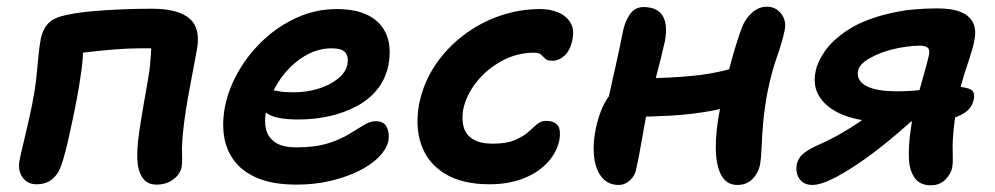

<svg xmlns="http://www.w3.org/2000/svg" viewBox="-20 -540 2965 572"><path d="M446 10Q418 10 404 -11.5Q390 -33 389 -67Q388 -97 393.5 -137.5Q399 -178 406.5 -220.5Q414 -263 420.5 -300.5Q427 -338 428 -360Q430 -380 430.5 -395.5Q431 -411 429 -432L455 -396H395Q361 -396 318 -392.5Q275 -389 235 -384Q195 -379 168 -372L225 -451Q231 -394 223.5 -337Q216 -280 203 -215Q197 -186 190 -153.5Q183 -121 175.5 -91Q168 -61 160 -41Q152 -19 134 -5Q116 9 89 9Q61 9 46.5 -12.5Q32 -34 39 -66Q43 -86 50 -114.5Q57 -143 64 -174Q71 -205 76 -230Q85 -276 88.5 -310.5Q92 -345 94.5 -373Q97 -401 102 -427Q108 -453 122.5 -469Q137 -485 164 -492Q198 -501 244 -505.5Q290 -510 339 -512Q388 -514 432 -514Q512 -514 545.5 -484Q579 -454 566 -389Q562 -366 555 -330Q548 -294 540.5 -252.5Q533 -211 528 -171Q523 -131 522 -100Q522 -87 522.5 -70.5Q523 -54 521 -41Q516 -20 495.5 -5Q475 10 446 10Z M864 10Q795 10 749.5 -8.5Q704 -27 679 -59.5Q654 -92 647.5 -134.5Q641 -177 651 -226Q662 -278 691.5 -329Q721 -380 765.5 -421.5Q810 -463 865.5 -488Q921 -513 984 -513Q1041 -513 1078.5 -493.5Q1116 -474 1131.5 -436.5Q1147 -399 1137 -345Q1128 -303 1103 -272.5Q1078 -242 1040.5 -222.5Q1003 -203 959.5 -193.5Q916 -184 869 -184Q800 -184 774.5 -203Q749 -222 753 -244Q755 -258 763 -264.5Q771 -271 786 -271Q797 -271 812 -268Q827 -265 855 -265Q893 -265 927.5 -275.5Q962 -286 986 -305Q1010 -324 1015 -348Q1019 -372 1008.5 -384Q998 -396 968 -396Q934 -396 902.5 -381Q871 -366 844.5 -339.5Q818 -313 799 -278.5Q780 -244 772 -205Q767 -177 773 -153.5Q779 -130 800.5 -115.5Q822 -101 863 -101Q918 -101 955.5 -112.5Q993 -124 1019 -140Q1045 -156 1064 -167.5Q1083 -179 1099 -179Q1124 -179 1132.5 -161Q1141 -143 1137 -119Q1131 -95 1108.5 -72Q1086 -49 1048.5 -30.5Q1011 -12 964 -1Q917 10 864 10Z M1439 9Q1357 9 1305.5 -22.5Q1254 -54 1235 -109Q1216 -164 1229 -232Q1242 -294 1276 -345Q1310 -396 1359.5 -434Q1409 -472 1468 -492.5Q1527 -513 1589 -513Q1619 -513 1643 -503Q1667 -493 1679.5 -472.5Q1692 -452 1685 -421Q1679 -390 1662 -374.5Q1645 -359 1626 -359Q1611 -359 1604.5 -365Q1598 -371 1592 -377Q1586 -383 1571 -383Q1520 -383 1475 -358.5Q1430 -334 1399.5 -295.5Q1369 -257 1360 -214Q1355 -184 1361.5 -161Q1368 -138 1389.5 -125Q1411 -112 1448 -112Q1489 -112 1513.5 -122.5Q1538 -133 1553 -146Q1568 -159 1579.5 -169.5Q1591 -180 1607 -180Q1630 -180 1641 -167Q1652 -154 1646 -120Q1637 -82 1608 -52.5Q1579 -23 1535.5 -7Q1492 9 1439 9Z M1823 11Q1793 11 1774.5 -10Q1756 -31 1750.5 -68.5Q1745 -106 1755 -157Q1768 -216 1791 -249Q1814 -282 1835 -294Q1847 -302 1864 -304.5Q1881 -307 1899 -307Q1972 -307 2047.5 -314.5Q2123 -322 2193 -346L2214 -243Q2161 -221 2100.5 -210Q2040 -199 1978.5 -195.5Q1917 -192 1859 -192L1785 -213Q1798 -272 1812 -334Q1826 -396 1836 -447Q1842 -477 1857 -498Q1872 -519 1897 -519Q1938 -519 1954 -493Q1970 -467 1961 -418Q1956 -395 1948.5 -365Q1941 -335 1932.5 -303Q1924 -271 1916.5 -242.5Q1909 -214 1905 -195Q1897 -152 1890.5 -114Q1884 -76 1876 -39Q1873 -18 1857.5 -3.5Q1842 11 1823 11ZM2177 11Q2144 11 2128.5 -18.5Q2113 -48 2112.5 -98.5Q2112 -149 2124 -210Q2144 -306 2160.5 -364.5Q2177 -423 2190 -457Q2200 -484 2220 -502Q2240 -520 2265 -520Q2291 -520 2307 -499.5Q2323 -479 2318 -452Q2311 -416 2295 -371.5Q2279 -327 2267 -268Q2257 -215 2253.5 -173.5Q2250 -132 2249 -101.5Q2248 -71 2244 -48Q2239 -24 2221.5 -6.5Q2204 11 2177 11Z M2753 12Q2721 12 2705.5 -9.5Q2690 -31 2688 -64Q2687 -81 2688 -103Q2689 -125 2692.5 -148.5Q2696 -172 2699 -193Q2703 -211 2709.5 -235.5Q2716 -260 2723.5 -286.5Q2731 -313 2737.5 -336.5Q2744 -360 2747 -374Q2751 -391 2744 -397.5Q2737 -404 2719 -404Q2703 -404 2681 -401Q2659 -398 2639 -393Q2602 -384 2571 -366.5Q2540 -349 2536 -328Q2533 -311 2543.5 -297.5Q2554 -284 2580.5 -276Q2607 -268 2654 -268Q2677 -268 2703 -270Q2729 -272 2753.5 -275.5Q2778 -279 2796 -280.5Q2814 -282 2822 -282Q2849 -282 2867.5 -275.5Q2886 -269 2881 -244Q2876 -219 2854.5 -204.5Q2833 -190 2800.5 -184Q2768 -178 2727 -178H2606Q2544 -178 2496 -196Q2448 -214 2424 -248Q2400 -282 2410 -328Q2415 -355 2437 -387Q2459 -419 2502.5 -448.5Q2546 -478 2614 -496Q2660 -508 2698 -511.5Q2736 -515 2772 -515Q2818 -515 2844 -503.5Q2870 -492 2879.5 -471Q2889 -450 2883 -421Q2880 -402 2871 -375Q2862 -348 2852.5 -318Q2843 -288 2837 -259Q2832 -235 2827.5 -205Q2823 -175 2820.5 -148.5Q2818 -122 2818 -106Q2818 -89 2818.5 -71Q2819 -53 2817 -42Q2813 -21 2796 -4.5Q2779 12 2753 12ZM2400 11Q2374 11 2361.5 -7.5Q2349 -26 2354 -51Q2357 -67 2370 -79.5Q2383 -92 2413 -106Q2464 -128 2515 -160Q2566 -192 2612 -233L2693 -177Q2659 -146 2617.5 -112.5Q2576 -79 2534.5 -51Q2493 -23 2458 -6Q2423 11 2400 11Z"/></svg>

Font: Shantell Sans SemiBold
Style: Italic
Weight: 600
Italic angle: -11°
Designer: Stephen Nixon, Anya Danilova, Shantell Martin
Foundry: Arrow Type
Version: Version 1.011;[c5ecc13dd]